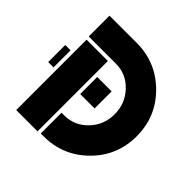

<svg xmlns="http://www.w3.org/2000/svg" viewBox="-146 -643 764 764"><g transform="rotate(45 236.0 -261.0)"><path d="M51 3V-393H171V3ZM186 -117H201Q259 -117 299.5 -159.5Q340 -202 340 -262Q340 -322 299.5 -365Q259 -408 201 -408H48V-525H201Q310 -525 387 -448.5Q464 -372 464 -262Q464 -153 387.5 -76.5Q311 0 201 0H186ZM186 -318H267V-222H186ZM36 -222H6V-318H36Z"/></g></svg>

Font: BroshK
Style: Medium
Weight: 500
Designer: gluk
Foundry: gluk
Version: Version 0.60